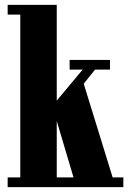

<svg xmlns="http://www.w3.org/2000/svg" viewBox="-20 -770 528 790"><path d="M11.5 0V-40H63.5V-710H11.5V-750H213.5V-356L320 -483.5H266.5V-523.5H432.5V-483.5H371L324.5 -425.5L443.5 -40H487.5V0ZM282.5 -40 213.5 -272V-40Z"/></svg>

Font: Imbue 10pt Black
Style: Regular
Weight: 900
Designer: Tyler Finck
Foundry: Etcetera Type Company
Version: Version 1.102; ttfautohint (v1.8.3)